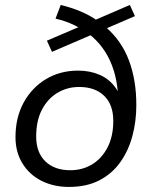

<svg xmlns="http://www.w3.org/2000/svg" viewBox="-20 -732 599 761"><path d="M253 8.9Q192.8 8.9 144.7 -15.2Q96.7 -39.4 69.1 -84.1Q41.4 -128.8 41.4 -188.2Q41.4 -266.3 73.9 -325.7Q106.4 -385 162.5 -418.6Q218.7 -452.1 289.2 -452.1Q336.3 -452.1 374.4 -435.7Q412.4 -419.3 436.9 -385.9Q461.4 -352.4 465.3 -299.2L447.5 -298.7Q453 -397.1 423.6 -473.3Q394.2 -549.6 332 -597.8L347.3 -595.9L186 -526.5L165.9 -570.8L300.7 -628.4L299.8 -618.8Q277.8 -631.9 252.8 -642Q227.7 -652.1 200.1 -658.2L220.7 -712.3Q264.2 -701.8 301.4 -685.9Q338.5 -669.9 367.7 -649.1L351.4 -650.5L494.7 -712.3L514.8 -668.1L395 -616.5L397 -626.5Q461.9 -571.2 491.4 -491.6Q520.8 -412.1 520.3 -314.3Q520.3 -251.1 504.7 -192.9Q489.1 -134.7 456.8 -89.2Q424.5 -43.7 374 -17.4Q323.4 8.9 253 8.9ZM258.7 -57.3Q306.6 -57.3 344.8 -80.3Q383 -103.3 406 -147.2Q429 -191.2 429 -253.4Q429 -317.1 392.9 -352.2Q356.8 -387.3 293.7 -387.3Q246.7 -387.3 208.1 -364.3Q169.4 -341.3 146.4 -297.6Q123.4 -253.9 123.4 -191.2Q123.4 -127.5 159.8 -92.4Q196.1 -57.3 258.7 -57.3Z"/></svg>

Font: Nunito Sans 12pt ExtraLight
Style: Italic
Weight: 200
Italic angle: -9°
Designer: Vernon Adams
Foundry: Vernon Adams
Version: Version 3.101;gftools[0.9.27]